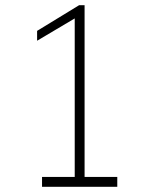

<svg xmlns="http://www.w3.org/2000/svg" viewBox="-20 -720 575 740"><path d="M142 -38H268V-649L123 -563V-601L285 -700H306V-38H432V0H142Z"/></svg>

Font: Sarabun Thin
Style: Regular
Weight: 250
Designer: Suppakit Chalermlarp | Katatrad Co.,Ltd.
Foundry: Cadson Demak Co.,Ltd.
Version: Version 1.000; ttfautohint (v1.6)